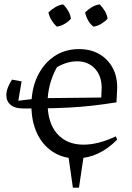

<svg xmlns="http://www.w3.org/2000/svg" viewBox="-20 -718 604 880"><path d="M85 -221Q48 -221 28.5 -237.5Q9 -254 9 -282Q9 -298 16 -316.5Q23 -335 35 -353L79 -345L62 -245ZM154 -221H85L36 -253L154 -267ZM329 8Q268 8 221.5 -22.5Q175 -53 149.5 -107.5Q124 -162 124 -235Q124 -310 151.5 -368Q179 -426 228 -459.5Q277 -493 342 -493Q395 -493 434.5 -470.5Q474 -448 496 -407.5Q518 -367 517 -314L514 -249Q458 -240 405.5 -234Q353 -228 296.5 -225Q240 -222 169 -221L170 -268L444 -271L446 -315Q446 -370 415 -403.5Q384 -437 333 -437Q310 -437 286.5 -430Q263 -423 241 -410Q220 -373 209 -331Q198 -289 198 -247Q198 -155 242 -105Q286 -55 363 -55Q430 -55 511 -93L517 -78Q432 8 329 8ZM269 -698Q283 -685 293 -667.5Q303 -650 305 -632Q294 -619 276 -608.5Q258 -598 240 -596Q227 -608 216.5 -625Q206 -642 202 -661Q215 -674 232.5 -684.5Q250 -695 269 -698ZM437 -698Q450 -685 460.5 -667.5Q471 -650 473 -632Q461 -619 443.5 -608.5Q426 -598 408 -596Q393 -608 383.5 -625Q374 -642 370 -661Q383 -674 400 -684.5Q417 -695 437 -698ZM314 142 291 -20H366L342 142Z"/></svg>

Font: Piazzolla 24pt
Style: Regular
Weight: 400
Designer: Juan Pablo del Peral
Foundry: Huerta Tipografica
Version: Version 2.005